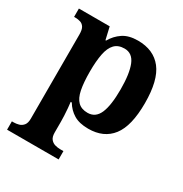

<svg xmlns="http://www.w3.org/2000/svg" viewBox="-181 -682 1006 1058"><g transform="rotate(30 322.5 -153.0)"><path d="M13 240V187H25Q40 187 56.5 182.5Q73 178 84.5 164Q96 150 96 122V-413Q96 -444 87 -458.5Q78 -473 63 -478Q48 -483 29 -483H22V-536H218L236 -458H240Q262 -497 298.5 -521.5Q335 -546 393 -546Q493 -546 545.5 -479Q598 -412 598 -266Q598 -121 546.5 -54.5Q495 12 397 12Q340 12 304.5 -9.5Q269 -31 247 -68H240Q242 -54 244 -30.5Q246 -7 247 15.5Q248 38 248 53V122Q248 150 259.5 164Q271 178 288 182.5Q305 187 319 187H341V240ZM350 -62Q400 -62 422 -112.5Q444 -163 444 -265Q444 -365 422.5 -418Q401 -471 351 -471Q311 -471 288.5 -447.5Q266 -424 257 -378Q248 -332 248 -266Q248 -197 257 -151.5Q266 -106 288.5 -84Q311 -62 350 -62Z"/></g></svg>

Font: Noto Serif Tamil
Style: Italic
Weight: 400
Italic angle: -12°
Designer: Indian Type Foundry, Tom Grace, and the Monotype Design Team
Foundry: Monotype Imaging Inc.
Version: Version 2.003